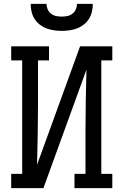

<svg xmlns="http://www.w3.org/2000/svg" viewBox="-20 -975 640 995"><path d="M38 0V-74H95V-662H38V-735H234V-662H177V-441Q177 -361 175.5 -281Q174 -201 172 -121L395 -735H562V-662H505V-74H562V0H366V-74H423V-294Q423 -374 424.5 -454Q426 -534 428 -614L205 0ZM300 -815Q280 -815 259.5 -818Q239 -821 220.5 -828Q202 -835 185.5 -848Q169 -861 158.5 -878Q148 -895 143.5 -915Q139 -935 139 -955H221Q221 -940 227 -926.5Q233 -913 244.5 -904Q256 -895 270.5 -892Q285 -889 300 -889Q315 -889 329.5 -892Q344 -895 355.5 -904Q367 -913 373 -926.5Q379 -940 379 -955H461Q461 -935 456.5 -915Q452 -895 441.5 -878Q431 -861 414.5 -848Q398 -835 379.5 -828Q361 -821 340.5 -818Q320 -815 300 -815Z"/></svg>

Font: Iosevka Curly Slab Extended
Style: Regular
Weight: 400
Width: 7
Monospace: yes
Designer: Belleve Invis
Foundry: Belleve Invis
Version: Version 11.1.0; ttfautohint (v1.8.3)